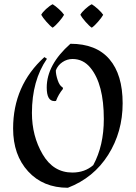

<svg xmlns="http://www.w3.org/2000/svg" viewBox="-20 -873 642 908"><path d="M283 -803Q276 -790 258.5 -770Q241 -750 229 -742Q217 -750 199.5 -770Q182 -790 175 -803Q181 -815 198 -830.5Q215 -846 229 -853Q242 -845 259 -829.5Q276 -814 283 -803ZM468 -803Q461 -790 443.5 -770Q426 -750 414 -742Q402 -750 384.5 -770Q367 -790 360 -803Q366 -815 383 -830.5Q400 -846 414 -853Q427 -845 444 -829.5Q461 -814 468 -803ZM301 15Q184 15 113 -62.5Q42 -140 42 -265Q42 -469 190 -603L202 -595Q131 -492 131 -339Q131 -230 181.5 -143.5Q232 -57 322 -57Q381 -57 421 -92Q471 -184 471 -310Q471 -475 408 -552Q374 -594 323 -594Q297 -594 275 -579Q253 -564 244 -540Q244 -520 253 -493.5Q262 -467 276 -460L278 -453Q256 -426 245 -396Q243 -395 237 -395Q201 -395 201 -459Q201 -567 313 -666Q435 -666 497.5 -593Q560 -520 560 -384.5Q560 -249 491.5 -140.5Q423 -32 301 15Z"/></svg>

Font: Almendra SC
Style: Regular
Weight: 400
Designer: Ana Sanfelippo
Foundry: Ana Sanfelippo
Version: Version 1.002